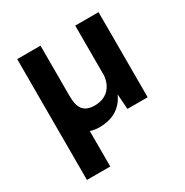

<svg xmlns="http://www.w3.org/2000/svg" viewBox="-164 -634 942 977"><g transform="rotate(-30 307.5 -145.0)"><path d="M547 -500V0H428L422 -89Q377 10 258 10Q232 10 206 2V210H69V-500H206V-204Q206 -146 227.5 -122Q249 -98 293 -98Q343 -98 373.5 -126Q404 -154 410 -205V-500Z"/></g></svg>

Font: Work Sans SemiBold
Style: Regular
Weight: 600
Designer: Wei Huang
Foundry: Wei Huang
Version: Version 1.500